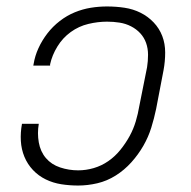

<svg xmlns="http://www.w3.org/2000/svg" viewBox="-20 -562 590 594"><path d="M222 12Q195 12 169.5 8Q144 4 121.5 -7Q99 -18 82 -36Q65 -54 55.5 -77Q46 -100 44.5 -126Q43 -152 48 -179H100Q95 -150 100 -121.5Q105 -93 122 -73Q139 -53 166 -44Q193 -35 222 -35Q246 -35 270 -42Q294 -49 315 -63.5Q336 -78 352.5 -98.5Q369 -119 381 -141Q393 -163 400 -186.5Q407 -210 411 -234L435 -354Q438 -373 438 -392.5Q438 -412 432 -429Q426 -446 414 -459Q402 -472 385.5 -480.5Q369 -489 350 -492Q331 -495 311 -495Q283 -495 253.5 -488Q224 -481 199 -463Q174 -445 157.5 -418Q141 -391 135 -363V-359H83L84 -364Q88 -389 99 -413Q110 -437 126.5 -458.5Q143 -480 165 -497Q187 -514 211.5 -524Q236 -534 261 -538Q286 -542 311 -542Q339 -542 365.5 -538Q392 -534 415 -522.5Q438 -511 455.5 -492.5Q473 -474 482 -450.5Q491 -427 491 -399.5Q491 -372 486 -345L463 -225Q457 -196 448 -167Q439 -138 423.5 -111Q408 -84 386.5 -60Q365 -36 338 -19Q311 -2 281 5Q251 12 222 12Z"/></svg>

Font: Lode Dark
Style: Italic
Weight: 400
Italic angle: -11°
Monospace: yes
Designer: Belleve Invis
Foundry: Belleve Invis
Version: Version 29.2.0; ttfautohint (v1.8.3)